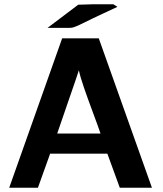

<svg xmlns="http://www.w3.org/2000/svg" viewBox="-20 -876 761 896"><path d="M202 -746 345 -854 412 -856H509L528 -844Q494 -828 462.5 -813.5Q431 -799 412.5 -790Q394 -781 377 -772.5Q360 -764 351 -760Q342 -756 334 -752.5Q326 -749 321.5 -748Q317 -747 313 -746.5Q309 -746 304 -746ZM23 0 270 -697H441L689 0H539L481 -159H214L157 0ZM247 -253H449Q439 -283 414 -350Q389 -417 371.5 -468Q354 -519 348 -548Q338 -516 305.5 -423Q273 -330 247 -253Z"/></svg>

Font: Coval
Style: ExtraBold
Weight: 800
Foundry: Context Ltd
Version: Version 001.000